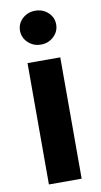

<svg xmlns="http://www.w3.org/2000/svg" viewBox="-87 -803 442 843"><g transform="rotate(-10 133.5 -381.0)"><path d="M60.5 0V-541H206.5V0ZM133.3 -610.8Q99.6 -610.8 76.2 -633.1Q52.7 -655.3 52.7 -686.5Q52.7 -718.3 76.2 -740Q99.6 -761.7 133.3 -761.7Q167 -761.7 190.4 -740Q213.9 -718.3 213.9 -686.5Q213.9 -655.3 190.4 -633.1Q167 -610.8 133.3 -610.8Z"/></g></svg>

Font: Inter 17pt
Style: Bold
Weight: 700
Version: Version 4.001;git-66647c0bb